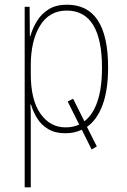

<svg xmlns="http://www.w3.org/2000/svg" viewBox="-20 -557 540 817"><path d="M85 240V-528H106L107 -403H109Q119 -438 138 -468.5Q157 -499 188 -518Q219 -537 265 -537Q440 -537 440 -270Q440 -174 416.5 -110.5Q393 -47 350 -17L392 66L370 79L328 -5Q297 10 258 10Q215 10 185.5 -7.5Q156 -25 138.5 -53Q121 -81 112 -112H109Q111 -90 111 -64.5Q111 -39 111 -11V240ZM259 -15Q291 -15 317 -27L268 -125L291 -137L339 -41Q374 -67 394 -123.5Q414 -180 414 -270Q414 -389 376.5 -450.5Q339 -512 264 -512Q190 -512 150.5 -448Q111 -384 111 -279V-241Q111 -132 152 -73.5Q193 -15 259 -15Z"/></svg>

Font: Noto Sans Mono ExtraCondensed Thin
Style: Regular
Weight: 100
Width: 2
Designer: Monotype Design Team
Foundry: Monotype Imaging Inc.
Version: Version 2.014; ttfautohint (v1.8.4.7-5d5b)